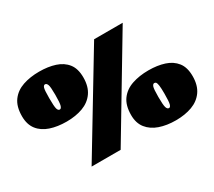

<svg xmlns="http://www.w3.org/2000/svg" viewBox="-119 -823 1200 1076"><g transform="rotate(-30 481.5 -285.5)"><path d="M208 14 577 -597H762L396 14ZM214 -274Q155 -274 109 -289.5Q63 -305 37 -338.5Q11 -372 11 -425Q11 -488 38.5 -525Q66 -562 113 -578Q160 -594 219 -594Q276 -594 321 -579.5Q366 -565 392 -532Q418 -499 418 -442Q418 -383 391.5 -345.5Q365 -308 319 -291Q273 -274 214 -274ZM214 -352Q223 -352 228 -368Q233 -384 233 -437Q233 -488 227.5 -502Q222 -516 212 -516Q203 -516 198.5 -502.5Q194 -489 194 -437Q194 -384 198.5 -368Q203 -352 214 -352ZM748 26Q689 26 643 10Q597 -6 570.5 -39.5Q544 -73 544 -125Q544 -188 571.5 -225Q599 -262 646.5 -278Q694 -294 753 -294Q810 -294 855 -279.5Q900 -265 926 -232Q952 -199 952 -142Q952 -83 925.5 -45.5Q899 -8 853 9Q807 26 748 26ZM748 -53Q757 -53 761.5 -68.5Q766 -84 766 -137Q766 -172 763.5 -189Q761 -206 757 -211Q753 -216 746 -216Q737 -216 732 -202.5Q727 -189 727 -137Q727 -85 732 -69Q737 -53 748 -53Z"/></g></svg>

Font: Literata Black
Style: Regular
Weight: 900
Designer: Latin by Veronika Burian and Jose Scaglione. Greek by Irene Vlachou. Cyrillic by Vera Evstafieva.
Foundry: TypeTogether
Version: Version 3.103;gftools[0.9.29]